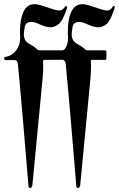

<svg xmlns="http://www.w3.org/2000/svg" viewBox="-29 -735 570 921"><path d="M-9.3 -453.6Q-9.3 -461.4 -3.4 -461.9Q28.8 -467.3 48.3 -492.9Q67.9 -518.6 67.9 -555.2Q67.9 -557.6 67.9 -560.5Q67.9 -563.5 67.4 -565.9Q66.9 -570.8 66.9 -575.2Q66.9 -579.6 66.9 -584.5Q66.9 -642.1 83.5 -678.2Q100.6 -714.8 135.7 -714.8Q152.3 -714.8 171.4 -708.5Q207 -696.3 226.6 -690.4Q246.1 -684.6 253.9 -684.6Q270 -684.6 278.3 -697.3Q283.7 -705.6 287.6 -705.6Q289.1 -705.6 291 -704.8Q293 -704.1 293 -699.7Q293 -695.8 289.1 -686.5Q270 -631.3 250.5 -617.7Q231 -604 213.9 -604Q190.4 -604 154.8 -621.1Q135.7 -629.9 122.1 -629.9Q94.2 -629.9 89.8 -606Q85.4 -582 85.4 -571.8Q85.4 -539.1 108.9 -526.4Q139.6 -509.3 148.4 -499Q153.8 -493.7 159.7 -493.7H268.6Q276.9 -493.7 281.7 -499.5Q297.4 -519.5 297.4 -554.2Q297.4 -556.6 297.4 -559.6Q297.4 -562.5 296.9 -565.9Q296.4 -570.8 296.4 -575.2Q296.4 -579.6 296.4 -584.5Q296.4 -642.1 313 -678.2Q330.1 -714.8 365.2 -714.8Q381.8 -714.8 400.9 -708.5Q436.5 -696.3 456.1 -690.4Q475.6 -684.6 483.4 -684.6Q499.5 -684.6 507.8 -697.3Q512.2 -706.5 517.1 -706.5Q517.6 -706.5 519.3 -705.8Q521 -705.1 521 -701.2Q521 -695.8 517.6 -687Q499 -631.3 480 -617.7Q460.4 -604 443.4 -604Q419.9 -604 384.3 -621.1Q365.2 -629.9 351.6 -629.9Q323.7 -629.9 319.3 -606Q314.9 -582 314.9 -571.8Q314.9 -539.1 338.4 -526.4Q369.1 -509.3 377.9 -499Q383.3 -493.7 389.2 -493.7H473.6Q481.4 -493.7 481.4 -485.8V-455.6Q481.4 -447.8 473.6 -447.8H414.6H413.6Q406.7 -447.8 406.7 -441.4V-439Q407.2 -433.6 407.5 -427.2Q407.7 -420.9 407.7 -413.6Q407.7 -402.8 407 -390.1Q406.2 -377.4 405.3 -362.8L356 150.9Q353.5 166.5 346.7 166.5Q346.2 166.5 345.2 166.5Q344.2 166.5 341.8 166Q336.9 165 336.4 149.9Q330.1 74.7 324 0.5Q317.9 -73.7 311.5 -148.4Q305.2 -219.7 299.1 -289.6Q293 -359.4 286.1 -429.7Q285.6 -436.5 281 -442.4Q276.4 -448.2 269.5 -448.2L185.1 -447.8Q177.2 -447.8 177.2 -439.9V-439Q177.7 -433.6 178 -427.2Q178.2 -420.9 178.2 -413.6Q178.2 -402.8 177.5 -390.1Q176.8 -377.4 175.8 -362.8L126.5 150.9Q124 166.5 117.2 166.5Q116.7 166.5 115.7 166.5Q114.7 166.5 112.3 166Q107.4 165 106.9 149.9Q100.6 74.7 94.5 0.5Q88.4 -73.7 82 -148.4Q75.7 -219.7 69.6 -289.6Q63.5 -359.4 56.6 -429.7Q56.2 -436.5 51.8 -441.7Q47.4 -446.8 42.5 -446.8H-1.5Q-8.3 -446.8 -9.3 -453.6Z"/></svg>

Font: UnifrakturMaguntia sl
Style: Regular
Weight: 400
Designer: j. 'mach' wust, based on a font by Peter Wiegel, original typeface by Carl Albert Fahrenwaldt 1901
Version: Version 2010-11-24